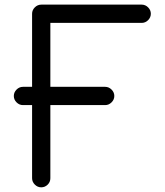

<svg xmlns="http://www.w3.org/2000/svg" viewBox="-20 -801 704 821"><path d="M195.3 -351.6V-39.1Q195.3 -22.9 184.1 -11.7Q172.4 0 156.2 0Q140.6 0 128.9 -11.7Q117.2 -23.4 117.2 -39.1V-351.6H78.1Q62.5 -351.6 50.8 -363.3Q39.1 -375 39.1 -390.6Q39.1 -406.2 50.8 -418Q62.5 -429.7 78.1 -429.7H117.2V-742.2Q117.2 -757.8 128.9 -769.5Q140.6 -781.2 156.7 -781.2H585.9Q601.6 -781.2 613.3 -769.5Q625 -757.8 625 -742.2Q625 -726.6 613.3 -714.8Q601.6 -703.1 585.9 -703.1H195.3V-429.7H429.7Q445.3 -429.7 457 -418Q468.8 -406.2 468.8 -390.6Q468.8 -375 457 -363.3Q445.3 -351.6 429.7 -351.6Z"/></svg>

Font: Comfortaa
Style: Regular
Weight: 400
Designer: Johan Aakerlund
Foundry: Johan Aakerlund
Version: Version 2.001; ttfautohint (v1.4.1)